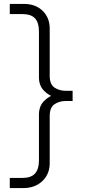

<svg xmlns="http://www.w3.org/2000/svg" viewBox="-20 -808 466 981"><path d="M351 -292H317Q283 -292 258.5 -275.5Q234 -259 234 -215V27Q234 64 216.5 92.5Q199 121 169 137Q139 153 100 153H30V101H95Q139 101 159 78.5Q179 56 179 13V-222Q179 -266 205.5 -292.5Q232 -319 269 -328V-308Q232 -317 205.5 -343.5Q179 -370 179 -413V-648Q179 -692 159 -714Q139 -736 95 -736H30V-788H103Q161 -788 197.5 -753Q234 -718 234 -662V-420Q234 -377 258.5 -360.5Q283 -344 317 -344H351Z"/></svg>

Font: 42dot Sans Light Light
Style: Regular
Weight: 300
Version: Version 1.000